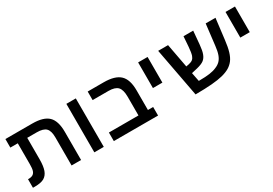

<svg xmlns="http://www.w3.org/2000/svg" viewBox="20 -1335 2938 2070"><g transform="rotate(-30 1489.0 -300.0)"><path d="M227.5 -95.2Q209 -45.4 169.9 -22.7Q130.9 0 53.7 0H29.8V-106.4H38.1Q71.8 -106.4 91.8 -119.1Q111.3 -131.8 119.6 -158Q127.9 -184.1 127.9 -237.3V-497.1H35.2V-603.5H369.6Q508.3 -603.5 568.6 -544.9Q628.9 -486.3 628.9 -350.6V0H510.7V-349.6Q510.7 -431.6 477.5 -464.4Q444.3 -497.1 364.3 -497.1H245.6V-231.9Q245.6 -145.5 227.5 -95.2Z M911.6 -603.5V0H793.9V-603.5Z M1587.4 -106.4V0H1036.6V-106.4H1404.8V-339.8Q1404.8 -426.8 1371.3 -461.9Q1337.9 -497.1 1256.8 -497.1H1059.6V-603.5H1258.3Q1398.4 -603.5 1460.4 -544.7Q1522.5 -485.8 1522.5 -351.1V-106.4Z M1805.2 -603.5V-284.2H1687.5V-603.5Z M2486.3 -60.1Q2448.2 -37.6 2392.8 -23.4Q2337.4 -9.3 2254.4 -2.4Q2171.4 4.4 2051.3 4.9L1937 -603.5H2060.1L2115.7 -306.2L2151.4 -313Q2183.1 -319.8 2200.2 -333.7Q2217.3 -347.7 2226.6 -374.5Q2231.9 -390.1 2236.1 -415.8Q2240.2 -441.4 2243.2 -478L2252.4 -603.5H2373L2358.4 -439Q2355 -402.8 2349.9 -374.8Q2344.7 -346.7 2336.9 -327.1Q2322.3 -288.1 2294.7 -266.6Q2267.1 -245.1 2206.1 -230L2132.8 -212.9L2154.3 -104H2166Q2239.3 -104 2290.5 -111.3Q2341.8 -118.7 2375 -133.8Q2412.6 -148.4 2437 -173.1Q2461.4 -197.8 2476.1 -238.5Q2490.7 -279.3 2497.6 -342.8L2528.3 -603.5H2650.4L2619.1 -346.2Q2609.4 -261.7 2592.8 -206.8Q2576.2 -151.9 2550.3 -117.4Q2524.4 -83 2486.3 -60.1Z M2893.1 -603.5V-284.2H2775.4V-603.5Z"/></g></svg>

Font: Arimo SemiBold
Style: Regular
Weight: 600
Designer: Steve Matteson
Foundry: Monotype Imaging Inc.
Version: Version 1.33